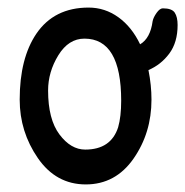

<svg xmlns="http://www.w3.org/2000/svg" viewBox="-20 -486 489 507"><path d="M449 -420Q449 -374 427 -344.5Q405 -315 372 -301Q380 -261 380 -223Q380 -135 332.5 -67Q285 1 206.5 1Q128 1 80 -68.5Q32 -138 32 -223Q32 -332 76 -397Q123 -466 214 -466Q257 -466 292.5 -440.5Q328 -415 350 -369Q377 -385 383 -430Q385 -440 393.5 -452Q402 -464 410 -464Q434 -464 441.5 -452.5Q449 -441 449 -420ZM205 -91Q273 -91 292 -150Q300 -178 300 -220Q300 -384 203 -384Q161 -384 134 -340Q107 -296 107 -247Q107 -171 137 -131Q167 -91 205 -91Z"/></svg>

Font: Patrick Hand
Style: Regular
Weight: 400
Designer: Patrick Wagesreiter
Foundry: Patrick Wagesreiter
Version: Version 1.003;PS 001.003;hotconv 1.0.70;makeotf.lib2.5.58329